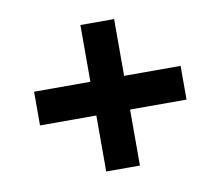

<svg xmlns="http://www.w3.org/2000/svg" viewBox="-59 -653 670 600"><g transform="rotate(-10 275.5 -353.5)"><path d="M231.9 -298.8H53.2V-405.8H231.9V-585.9H338.9V-405.8H518.1V-298.8H338.9V-121.1H231.9Z"/></g></svg>

Font: Zoram GWebM
Style: Bold Italic
Weight: 700
Italic angle: -12°
Foundry: Ascender Corporation
Version: Version 1.000